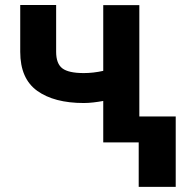

<svg xmlns="http://www.w3.org/2000/svg" viewBox="-20 -566 748 763"><path d="M533.7 -545.5V0H390.3V-164.8Q370.7 -161.2 350.7 -158.9Q330.6 -156.6 312.9 -156.6Q195.3 -156.6 127.8 -205.1Q60.4 -253.6 60.4 -360.1V-546.2H203.1V-360.1Q203.1 -312.9 228 -294.2Q252.8 -275.6 312.9 -275.6Q350.9 -275.6 390.3 -284.4V-545.5ZM678.3 -103.3V176.5H531.2V-103.3Z"/></svg>

Font: Inter UI
Style: Bold
Weight: 700
Designer: Rasmus Andersson
Foundry: rsms
Version: 3.2;8d6f07862